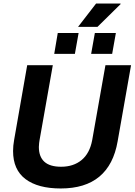

<svg xmlns="http://www.w3.org/2000/svg" viewBox="-20 -1055 762 1087"><path d="M324 12Q195 12 124.5 -41Q54 -94 54 -200Q54 -230 60 -263L134 -686H279L204 -262Q203 -258 201.5 -245Q200 -232 200 -223Q200 -168 231 -139.5Q262 -111 326 -111Q396 -111 442 -149Q488 -187 502 -262L577 -686H722L646 -255Q623 -122 542.5 -55Q462 12 324 12ZM496 -750 517 -868H636L615 -750ZM287 -750 307 -868H425L404 -750ZM422 -903 524 -1035H662L663 -1032L532 -903Z"/></svg>

Font: Archivo VF Beta
Style: Italic
Weight: 400
Italic angle: -10°
Designer: Hector Gatti
Foundry: Omnibus-Type
Version: Version 1.002